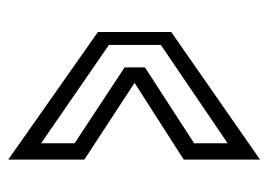

<svg xmlns="http://www.w3.org/2000/svg" viewBox="-110 -522 634 453"><g transform="rotate(-90 206.5 -296.0)"><path d="M56 1V-179L237 -295L56 -413.5V-593L357 -381.5V-208.5ZM94.5 -75.5 326.5 -233V-355.5L94.5 -515.5V-436.5L273.5 -318.5V-270.5L94.5 -154.5Z"/></g></svg>

Font: Tourney Thin
Style: Regular
Weight: 400
Version: Version 1.015